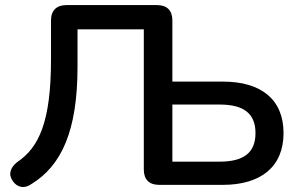

<svg xmlns="http://www.w3.org/2000/svg" viewBox="-20 -725 1172 753"><path d="M604 0H854C1003 0 1092 -71 1092 -203C1092 -336 1003 -405 854 -405H656V-645C656 -684 635 -705 596 -705H240C202 -705 180 -684 180 -645V-492C180 -250 134 -147 47 -89C21 -68 11 -42 30 -15C48 11 76 16 103 -3C222 -76 284 -213 284 -463V-610H544V-60C544 -21 565 0 604 0ZM841 -91H656V-315H841C937 -315 982 -279 982 -203C982 -127 937 -91 841 -91Z"/></svg>

Font: SN Pro Medium
Style: Regular
Weight: 500
Designer: Tobias Whetton
Foundry: Supernotes
Version: Version 1.003;Glyphs 3.3 (3324)